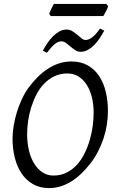

<svg xmlns="http://www.w3.org/2000/svg" viewBox="-20 -943 585 978"><path d="M457 -369.1Q457 -410.2 448.2 -446.5Q439.5 -482.9 422.4 -510Q405.3 -537.1 380.4 -553Q355.5 -568.8 323.2 -568.8Q286.1 -568.8 256.6 -554.4Q227.1 -540 204.1 -516.1Q181.2 -492.2 165 -460.4Q148.9 -428.7 138.4 -394.5Q127.9 -360.4 123 -325.4Q118.2 -290.5 118.2 -259.8Q118.2 -214.4 127.7 -175.5Q137.2 -136.7 154.8 -108.6Q172.4 -80.6 197 -64.7Q221.7 -48.8 252 -48.8Q289.6 -48.8 319.6 -64Q349.6 -79.1 372.3 -104.2Q395 -129.4 411.1 -162.4Q427.2 -195.3 437.5 -231Q447.8 -266.6 452.4 -302.2Q457 -337.9 457 -369.1ZM529.8 -377.9Q529.8 -343.3 524.2 -307.6Q518.6 -272 507.1 -237.3Q495.6 -202.6 478.8 -170.2Q461.9 -137.7 439.9 -109.9Q419.4 -83.5 396.2 -60.8Q373 -38.1 346.9 -21.2Q320.8 -4.4 291.7 5.4Q262.7 15.1 230 15.1Q183.1 15.1 148.2 -4.9Q113.3 -24.9 90.1 -59.3Q66.9 -93.8 55.4 -139.6Q43.9 -185.5 43.9 -236.8Q43.9 -267.6 49.6 -302Q55.2 -336.4 65.7 -370.8Q76.2 -405.3 91.3 -437.7Q106.4 -470.2 126 -497.1Q146.5 -524.4 170.2 -548.6Q193.8 -572.8 220.9 -590.8Q248 -608.9 278.8 -619.4Q309.6 -629.9 344.2 -629.9Q392.1 -629.9 427.2 -609.9Q462.4 -589.8 485.1 -555.4Q507.8 -521 518.8 -475.1Q529.8 -429.2 529.8 -377.9ZM511.2 -787.6Q501 -768.1 488 -748.5Q475.1 -729 460 -713.6Q444.8 -698.2 427.5 -688.7Q410.2 -679.2 391.1 -679.2Q375.5 -679.2 363 -687.5Q350.6 -695.8 339.1 -705.8Q327.6 -715.8 316.2 -724.1Q304.7 -732.4 292 -732.4Q274.9 -732.4 257.3 -717Q239.7 -701.7 219.2 -674.3L198.2 -684.6Q208.5 -704.1 221.4 -723.4Q234.4 -742.7 249.8 -758.1Q265.1 -773.4 282.7 -783Q300.3 -792.5 318.8 -792.5Q335 -792.5 348.4 -784.2Q361.8 -775.9 373.5 -765.9Q385.3 -755.9 395.5 -747.6Q405.8 -739.3 416 -739.3Q433.1 -739.3 451.9 -754.6Q470.7 -770 489.3 -797.4L511.2 -787.6ZM530.8 -910.6Q529.3 -905.3 526.1 -898.4Q522.9 -891.6 519.3 -884.8Q515.6 -877.9 512.2 -871.6Q508.8 -865.2 506.3 -861.3H238.3L230.5 -873Q232.4 -877.9 235.4 -884.5Q238.3 -891.1 241.5 -897.9Q244.6 -904.8 248 -911.4Q251.5 -918 254.4 -922.9H521.5L530.8 -910.6Z"/></svg>

Font: Gentium
Style: Italic
Weight: 400
Italic angle: -7°
Designer: J. Victor Gaultney
Version: Version 1.02; 2005; OFL release